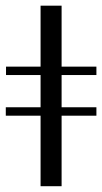

<svg xmlns="http://www.w3.org/2000/svg" viewBox="-24 -643 353 663"><path d="M-3.2 -383.9V-412.9H308.9V-383.9ZM-4 -243.5V-272.6H308.9V-243.5ZM116.1 0V-623.4H188.7V0Z"/></svg>

Font: Playfair 5pt SemiExpanded Light Light
Style: Regular
Weight: 300
Version: Version 2.203